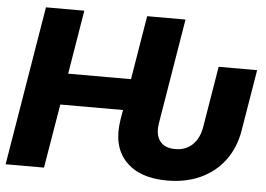

<svg xmlns="http://www.w3.org/2000/svg" viewBox="-52 -797 1210 874"><g transform="rotate(5 553.5 -359.5)"><path d="M741.2 9.8Q613.3 9.8 549.8 -58.8Q486.3 -127.4 506.3 -249L513.7 -292.5H227.1L178.2 0H2.9L123.5 -727.5H298.8L250.5 -435.5H537.6L585.9 -727.5H761.2L682.1 -249Q672.9 -194.8 695.3 -165.3Q717.8 -135.7 765.6 -136.2Q812.5 -135.7 844 -165.3Q875.5 -194.8 884.3 -249L930.2 -526.4H1106L1060.1 -249Q1046.9 -168 1003.7 -109.9Q960.4 -51.8 893.6 -21Q826.7 9.8 741.2 9.8Z"/></g></svg>

Font: Inter Display Extra Bold
Style: Italic
Weight: 800
Italic angle: -9.39999°
Designer: Rasmus Andersson
Foundry: rsms
Version: Version 4.000;git-4fc901f